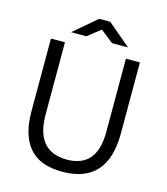

<svg xmlns="http://www.w3.org/2000/svg" viewBox="-128 -977 943 1087"><g transform="rotate(15 343.5 -433.5)"><path d="M317.4 -878.9H382.3L517.1 -764.6H423.3L348.1 -823.7L272.5 -764.6H183.1ZM82.5 -272V-700.2H164.6V-277.3Q164.6 -61.5 346.2 -61.5Q522 -61.5 522 -270V-700.2H604V-283.2Q604 11.7 337.9 11.7Q207.5 11.7 145 -61Q82.5 -133.8 82.5 -272Z"/></g></svg>

Font: Selawik
Style: Regular
Weight: 400
Designer: Aaron Bell
Foundry: Microsoft Corporation
Version: Version 1.01